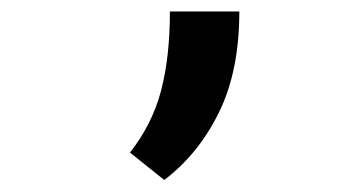

<svg xmlns="http://www.w3.org/2000/svg" viewBox="-20 -158 626 331"><path d="M263.2 152.3 204.1 105Q242.7 55.7 257.8 -2.2Q272.9 -60.1 272.9 -138.2H392.6Q392.6 -35.6 357.4 35.9Q322.3 107.4 263.2 152.3Z"/></svg>

Font: CaskaydiaCove NF SemiBold
Style: Regular
Weight: 600
Designer: Aaron Bell
Foundry: Saja Typeworks
Version: Version 2111.001; VTT 6.35;Nerd Fonts 3.2.1